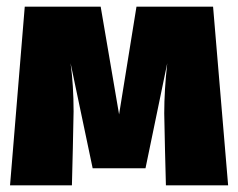

<svg xmlns="http://www.w3.org/2000/svg" viewBox="-20 -554 712 574"><path d="M662 0H476Q473 -107 471 -215Q471 -284 480 -365L415 -51H257L191 -365Q200 -299 200 -221Q198 -110 195 0H10L54 -534H281L336 -212L388 -534H617Z"/></svg>

Font: Trujillo Black
Style: Regular
Weight: 900
Designer: Fira Sans original fonts by bBox Type GmbH, Carrois Corporate GbR, & Edenspiekermann AG / Changes by Cristiano Sobral
Foundry: Fira Sans original fonts by bBox Type GmbH, Carrois Corporate GbR, & Edenspiekermann AG / Changes by Cristiano Sobral
Version: Version 4.301;July 28, 2020;FontCreator 13.0.0.2655 64-bit